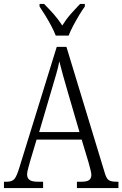

<svg xmlns="http://www.w3.org/2000/svg" viewBox="-20 -951 619 971"><path d="M0 0V-32H15Q41 -32 53 -46Q65 -60 79 -107L267 -714H316L510 -76Q518 -48 530 -40Q542 -32 569 -32H579V0H369V-32H390Q420 -32 431 -40.5Q442 -49 442 -67Q442 -77 437 -95Q432 -113 428 -129L393 -245H165L133 -138Q129 -123 123 -102Q117 -81 117 -69Q117 -51 129 -41.5Q141 -32 172 -32H198V0ZM178 -283H382L323 -485Q309 -533 298 -572.5Q287 -612 280 -641Q275 -613 264 -575Q253 -537 241 -497ZM262 -771Q253 -794 239 -820.5Q225 -847 209 -873Q193 -899 180 -918V-931H203Q230 -904 252.5 -878.5Q275 -853 295 -822Q314 -853 336.5 -878.5Q359 -904 385 -931H409V-918Q395 -899 379.5 -873Q364 -847 350 -820.5Q336 -794 327 -771Z"/></svg>

Font: Noto Serif Bengali Condensed Light
Style: Regular
Weight: 300
Width: 3
Designer: Juan Bruce, Universal Thirst, Indian Type Foundry and the Monotype Design Team.
Foundry: Monotype Imaging Inc.
Version: Version 2.003; ttfautohint (v1.8.4.7-5d5b)